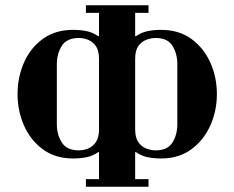

<svg xmlns="http://www.w3.org/2000/svg" viewBox="-20 -713 894 733"><path d="M47 -354Q47 -418 71.5 -474Q96 -530 143.5 -564.5Q191 -599 259 -599Q288 -599 311.5 -594Q335 -589 356 -574L358 -576V-664H308V-693H547V-664H496V-576L498 -574Q519 -589 543 -594Q567 -599 595 -599Q663 -599 710.5 -564.5Q758 -530 783 -474Q808 -418 808 -354Q808 -290 783 -234Q758 -178 710.5 -143Q663 -108 595 -108Q567 -108 543 -113Q519 -118 498 -133L496 -131V-29H547V0H308V-29H358V-131L356 -133Q335 -118 311.5 -113Q288 -108 259 -108Q191 -108 143.5 -143Q96 -178 71.5 -234Q47 -290 47 -354ZM197 -239Q197 -199 216 -169Q235 -139 281 -139Q299 -139 316.5 -146Q334 -153 346 -170.5Q358 -188 358 -219V-488Q358 -520 346 -537Q334 -554 316.5 -561Q299 -568 281 -568Q235 -568 216 -538Q197 -508 197 -468ZM496 -219Q496 -188 508 -170.5Q520 -153 538.5 -146Q557 -139 574 -139Q620 -139 638.5 -169Q657 -199 657 -239V-468Q657 -508 638.5 -538Q620 -568 574 -568Q557 -568 538.5 -561Q520 -554 508 -537Q496 -520 496 -488Z"/></svg>

Font: Monomakh
Style: Regular
Weight: 400
Version: Version 1.200; ttfautohint (v1.8.4.7-5d5b)